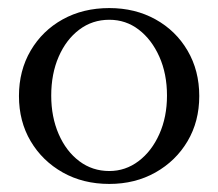

<svg xmlns="http://www.w3.org/2000/svg" viewBox="-20 -445 541 476"><path d="M251 11Q186 11 135.5 -17.5Q85 -46 56 -95Q27 -144 27 -207Q27 -270 56 -319.5Q85 -369 135.5 -397Q186 -425 251 -425Q315 -425 365.5 -397Q416 -369 445 -319.5Q474 -270 474 -207Q474 -144 445 -95Q416 -46 365.5 -17.5Q315 11 251 11ZM251 -21Q291 -21 323.5 -45.5Q356 -70 375 -112.5Q394 -155 394 -208Q394 -262 375 -304.5Q356 -347 324 -371.5Q292 -396 251 -396Q209 -396 176.5 -371.5Q144 -347 125.5 -304.5Q107 -262 107 -208Q107 -155 125.5 -112.5Q144 -70 176.5 -45.5Q209 -21 251 -21Z"/></svg>

Font: Junicode SmExp
Style: Regular
Weight: 400
Width: 6
Designer: Peter S. Baker
Version: Version 2.205; ttfautohint (v1.8.4)